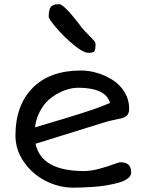

<svg xmlns="http://www.w3.org/2000/svg" viewBox="-20 -865 692 897"><path d="M393.6 -618.2Q368.7 -618.2 322.8 -656.5Q276.9 -694.8 242.2 -735.8Q207.5 -776.9 207.5 -787.1Q207.5 -807.6 211.4 -820.3Q215.3 -833 223.9 -838.1Q232.4 -843.3 238.8 -844.2Q245.1 -845.2 257.3 -845.2Q261.2 -845.2 266.6 -842Q272 -838.9 278.6 -833.3Q285.2 -827.6 292 -820.8Q298.8 -814 306.6 -805.2Q314.5 -796.4 320.8 -788.6Q327.1 -780.8 334.7 -771.5Q342.3 -762.2 346.7 -756.3Q351.1 -750.5 356.4 -743.7Q361.8 -736.8 362.8 -735.4Q376.5 -718.8 394 -701.4Q411.6 -684.1 418.9 -675.3Q426.3 -666.5 426.3 -658.2Q426.3 -633.8 421.4 -626Q416.5 -618.2 393.6 -618.2ZM52.2 -231.9Q52.2 -372.6 132.3 -454.1Q212.4 -535.6 358.4 -535.6Q397.5 -535.6 436.8 -523.4Q476.1 -511.2 509 -489.5Q542 -467.8 562.7 -433.1Q583.5 -398.4 583.5 -357.9Q583.5 -337.4 574.5 -327.1Q565.4 -316.9 547.9 -312.5Q541.5 -310.5 515.9 -305.4Q490.2 -300.3 472.7 -294.9L146 -193.4Q173.3 -65.9 372.1 -65.9Q404.8 -65.9 442.6 -76.2Q480.5 -86.4 508.1 -96.7Q535.6 -106.9 543 -106.9Q568.8 -106.9 580.8 -95.2Q592.8 -83.5 592.8 -58.6Q592.8 -43 576.7 -30.8Q560.5 -18.6 533.4 -11.2Q506.3 -3.9 477.3 1Q448.2 5.9 414.8 8.1Q381.3 10.3 360.8 11Q340.3 11.7 322.8 11.7Q254.9 11.7 192.6 -20.3Q130.4 -52.2 91.3 -108.9Q52.2 -165.5 52.2 -231.9ZM143.6 -270Q146 -271 204.8 -288.3Q263.7 -305.7 289.1 -313.5Q314.5 -321.3 362.5 -336.4Q410.6 -351.6 442.1 -363.3Q473.6 -375 494.1 -384.3Q473.6 -455.1 343.8 -455.1Q325.7 -455.1 303.5 -449.7Q281.2 -444.3 254.6 -430.7Q228 -417 205.8 -397Q183.6 -377 166 -343.8Q148.4 -310.5 143.6 -270Z"/></svg>

Font: Short Stack
Style: Regular
Weight: 400
Designer: James Grieshaber
Foundry: James Grieshaber
Version: Version 1.002